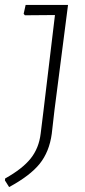

<svg xmlns="http://www.w3.org/2000/svg" viewBox="-21 -659 344 779"><path d="M255 -639 200 -212 189 -116Q179 -43 140 5.5Q101 54 16 100L-1 73L0 65Q70 26 103.5 -16Q137 -58 144 -117L155 -206L202 -598L80 -597L75 -603L83 -639Z"/></svg>

Font: Alegreya Sans Light
Style: Italic
Weight: 300
Italic angle: -7°
Designer: Juan Pablo del Peral
Foundry: Huerta Tipografica
Version: Version 2.007